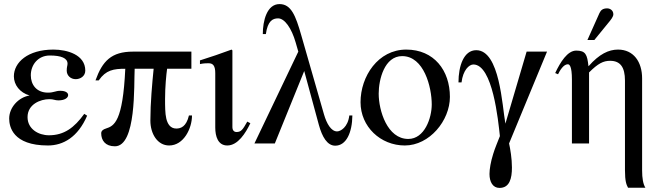

<svg xmlns="http://www.w3.org/2000/svg" viewBox="-20 -703 3243 941"><path d="M393 -145C344 -77 294 -40 220 -40C168 -40 115 -71 115 -129C115 -192 178 -217 222 -217C243 -217 249 -211 266 -211C298 -211 314 -224 314 -237C314 -248 302 -258 276 -258C251 -258 245 -249 215 -249C159 -249 131 -288 131 -334C131 -386 167 -431 224 -431C280 -431 311 -418 311 -391C311 -381 307 -376 307 -357C307 -332 327 -315 351 -315C373 -315 398 -329 398 -357C398 -435 309 -460 242 -460C116 -460 48 -397 48 -329C48 -287 77 -249 125 -235C70 -226 25 -176 25 -122C25 -83 42 10 215 10C290 10 362 -31 407 -136Z M906 -137C893 -82 866 -73 844 -73C814 -73 801 -97 795 -122C789 -147 789 -184 789 -218C789 -278 795 -338 799 -366H918V-450H632C526 -450 482 -404 448 -309H464C499 -360 537 -366 594 -366C582 -107 540 -86 499 -73C485 -69 476 -61 476 -50C476 -15 496 14 543 14C649 14 636 -288 640 -366H733C726 -296 717 -199 717 -112C717 -47 752 10 809 10C880 10 921 -73 921 -137Z M1192 -107C1169 -66 1161 -56 1139 -56C1124 -56 1119 -69 1119 -79V-456L1115 -460C1063 -441 1012 -423 960 -407V-389C979 -393 993 -393 1002 -393C1024 -393 1035 -381 1035 -344V-78C1035 -35 1048 10 1094 10C1146 10 1184 -51 1207 -99Z M1692 -137C1685 -79 1649 -59 1632 -59C1603 -59 1581 -97 1568 -142L1456 -532C1429 -626 1407 -683 1350 -683C1288 -683 1268 -601 1268 -536H1283C1292 -600 1316 -613 1343 -613C1375 -613 1409 -565 1429 -495L1442 -450L1227 0H1327L1471 -355L1543 -90C1559 -32 1584 11 1623 11C1677 11 1706 -53 1707 -137Z M2096 -191C2096 -125 2061 -22 1981 -22C1878 -22 1836 -161 1836 -244C1836 -313 1864 -428 1951 -428C2058 -428 2096 -276 2096 -191ZM2185 -228C2185 -358 2107 -460 1971 -460C1833 -460 1747 -329 1747 -202C1747 -82 1845 10 1964 10C2085 10 2185 -112 2185 -228Z M2661 -450H2561L2457 -97C2441 -183 2430 -457 2314 -457C2253 -457 2227 -380 2227 -299H2242C2249 -359 2279 -387 2300 -387C2395 -387 2422 -110 2430 -36C2419 -7 2406 22 2397 52C2385 90 2379 126 2379 150C2379 188 2395 218 2428 218C2478 218 2489 171 2489 118C2489 74 2481 27 2475 0Z M3143 217C3132 199 3127 171 3127 132V-319C3127 -400 3085 -460 3009 -460C2963 -460 2917 -438 2865 -379H2864C2858 -436 2850 -455 2804 -455C2761 -455 2726 -398 2701 -345L2715 -339C2724 -358 2742 -388 2763 -388C2771 -388 2783 -379 2783 -313V0H2867V-348C2911 -392 2937 -405 2970 -405C3020 -405 3043 -374 3043 -308V131C3043 186 3050 202 3058 217ZM2859 -507H2893L2959 -588C2975 -607 2986 -621 2986 -633C2986 -653 2969 -662 2956 -662C2935 -662 2925 -654 2918 -639Z"/></svg>

Font: XITS
Style: Regular
Weight: 400
Designer: MicroPress Inc., with final additions and corrections provided by Coen Hoffman, Elsevier (retired)
Version: Version 1.302